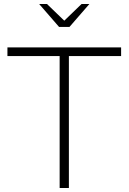

<svg xmlns="http://www.w3.org/2000/svg" viewBox="-20 -936 640 956"><path d="M277 0V-657H17V-700H583V-657H323V0ZM214 -916 300 -833 386 -916H425L326 -802H274L175 -916Z"/></svg>

Font: Red Hat Display VF
Style: Regular
Weight: 300
Designer: Pentagram, MCKL
Foundry: Pentagram, MCKL
Version: Version 1.023